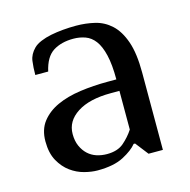

<svg xmlns="http://www.w3.org/2000/svg" viewBox="-80 -558 640 647"><g transform="rotate(-15 240.5 -235.0)"><path d="M324 -230H294Q219 -230 176.5 -202.5Q134 -175 134 -130Q134 -106 142 -88Q150 -70 163 -58Q176 -46 193 -40.5Q210 -35 229 -35Q266 -35 287.5 -53.5Q309 -72 324 -95ZM364 0 329 -45H324Q309 -26 275 -8Q241 10 184 10Q163 10 138 3.5Q113 -3 91 -19Q69 -35 54 -62Q39 -89 39 -130Q39 -171 60 -198Q81 -225 116 -241Q151 -257 197 -263.5Q243 -270 294 -270H324Q324 -322 316 -355.5Q308 -389 294 -407.5Q280 -426 260.5 -433Q241 -440 219 -440Q177 -440 148.5 -422Q120 -404 109 -355H64Q64 -381 67 -403.5Q70 -426 89 -445Q98 -454 114.5 -461Q131 -468 151 -472Q171 -476 193.5 -478Q216 -480 239 -480Q273 -480 304.5 -472.5Q336 -465 360.5 -442.5Q385 -420 399.5 -378.5Q414 -337 414 -270V0Z"/></g></svg>

Font: Philosopher
Style: Regular
Weight: 400
Designer: Jovanny Lemonad
Foundry: Jovanny Lemonad
Version: Version 1.000